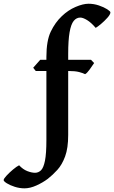

<svg xmlns="http://www.w3.org/2000/svg" viewBox="-173 -777 617 1037"><path d="M423.3 -710Q423.3 -699.2 407.2 -681.2Q391.1 -663.1 372.1 -647.2Q353 -631.3 343.8 -626.5Q319.3 -655.3 297.1 -668.7Q274.9 -682.1 260.7 -682.1Q239.7 -682.1 225.1 -664.1Q210.4 -646 202.9 -603Q195.3 -560.1 195.3 -485.4V-454.1H318.4L335.4 -436.5Q326.7 -422.9 311.5 -401.9Q296.4 -380.9 286.6 -376.5Q275.4 -382.3 254.4 -387.9Q233.4 -393.6 195.3 -393.6V-47.9Q195.3 22.9 178.7 67.9Q162.1 112.8 136.7 140.6Q111.3 168.5 85 189Q57.6 209.5 23.4 224.9Q-10.7 240.2 -40.5 240.2Q-67.4 240.2 -93.3 231.9Q-119.1 223.6 -136.2 212.9Q-153.3 202.1 -153.3 195.8Q-153.3 188.5 -137.9 171.9Q-122.6 155.3 -102.8 138.7Q-83 122.1 -69.8 115.7Q-49.3 137.7 -25.9 147Q-2.4 156.2 16.1 156.2Q34.2 156.2 48.1 143.1Q62 129.9 69.8 91.6Q77.6 53.2 77.6 -22V-393.6H20L6.3 -411.1L44.4 -454.1H77.6V-469.2Q77.6 -557.1 101.3 -606.4Q125 -655.8 161.1 -689.9Q194.8 -722.2 235.1 -739.5Q275.4 -756.8 305.2 -756.8Q334 -756.8 361.1 -747.6Q388.2 -738.3 405.8 -727.1Q423.3 -715.8 423.3 -710Z"/></svg>

Font: Gentium Plus
Style: Bold
Weight: 700
Designer: Victor Gaultney, Annie Olsen, Iska Routamaa, Becca Hirsbrunner
Foundry: SIL International
Version: Version 6.101